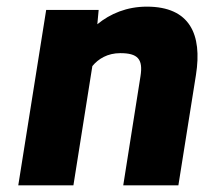

<svg xmlns="http://www.w3.org/2000/svg" viewBox="-20 -558 615 578"><path d="M35 0H201L258 -359C276 -381 304 -398 342 -398C395 -398 411 -380 403 -329L351 0H517L570 -333C589 -454 552 -538 422 -538C362 -538 312 -517 273 -485L277 -528H119Z"/></svg>

Font: Asimov Pro
Style: UltObl
Weight: 900
Designer: Google
Version: Version 2.000980; 2014